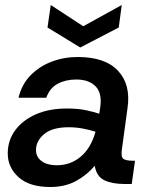

<svg xmlns="http://www.w3.org/2000/svg" viewBox="-20 -736 595 768"><path d="M181 12Q98 12 54.5 -27Q11 -66 11 -122Q11 -174 40.5 -214.5Q70 -255 123 -278.5Q176 -302 248 -302Q292 -302 324.5 -295Q357 -288 377 -281L381 -307Q389 -364 362 -391Q335 -418 285 -418Q243 -418 211 -401Q179 -384 165 -345H54Q67 -399 102.5 -435Q138 -471 187 -489.5Q236 -508 291 -508Q401 -508 452.5 -452.5Q504 -397 490 -303L468 -142Q463 -110 472.5 -101.5Q482 -93 513 -93H520L507 0H479Q429 0 397.5 -15Q366 -30 359 -73Q329 -37 285 -12.5Q241 12 181 12ZM124 -136Q124 -108 146.5 -91.5Q169 -75 207 -75Q262 -75 303 -109.5Q344 -144 362 -209Q341 -216 312.5 -221.5Q284 -227 255 -227Q189 -227 156.5 -199.5Q124 -172 124 -136ZM301 -546 170 -626 183 -716 313 -631 467 -716 455 -626Z"/></svg>

Font: Host Grotesk Medium
Style: Italic
Weight: 500
Italic angle: -8°
Designer: Doğukan Karapınar based on Poppins by Indian Type Foundry, Jonny Pinhorn
Foundry: Element Type
Version: Version 1.001; ttfautohint (v1.8.4.7-5d5b)